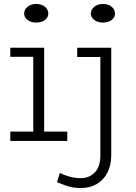

<svg xmlns="http://www.w3.org/2000/svg" viewBox="-20 -712 686 970"><path d="M148 -7V-471H203V-7ZM32 0V-47H320V0ZM32 -425V-471H195V-425ZM163 -598Q137 -598 119.5 -611Q102 -624 102 -643Q102 -664 119.5 -678Q137 -692 162 -692Q190 -692 207 -678Q224 -664 224 -643Q224 -624 207 -611Q190 -598 163 -598ZM389 238Q349 238 318.5 227.5Q288 217 268 209L282 162Q303 172 330 180Q357 188 388 188Q431 188 459 159Q487 130 487 74V-471H542V73Q542 123 522.5 160.5Q503 198 468.5 218Q434 238 389 238ZM370 -424V-471H534V-424ZM500 -598Q474 -598 456.5 -611Q439 -624 439 -643Q439 -664 456.5 -678Q474 -692 499 -692Q527 -692 544 -678Q561 -664 561 -643Q561 -624 544 -611Q527 -598 500 -598Z"/></svg>

Font: BioRhyme Light
Style: Regular
Weight: 300
Designer: Aoife Mooney
Foundry: Aoife Mooney Type
Version: Version 1.600;gftools[0.9.33]